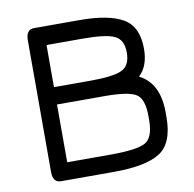

<svg xmlns="http://www.w3.org/2000/svg" viewBox="-72 -694 774 767"><g transform="rotate(-10 314.5 -310.5)"><path d="M345.7 -304.7C408.9 -304.7 451 -298.3 472.2 -285.6C493.3 -272.9 503.9 -242.8 503.9 -195.3V-179.7C503.9 -132.2 492.5 -102.1 469.7 -89.4C446.9 -76.7 399.7 -70.3 328.1 -70.3H152.3V-304.7ZM82 -43C82 -14.3 93.1 0 115.2 0H328.1C415.4 0 478.2 -12.2 516.6 -36.6C555 -61 574.2 -108.7 574.2 -179.7V-198.2C574.2 -277.7 547.5 -330.7 494.1 -357.4C520.2 -381.5 533.2 -417 533.2 -463.9C533.2 -523.8 514 -564.9 475.6 -587.4C437.2 -609.9 378.3 -621.1 298.8 -621.1H115.2C93.1 -621.1 82 -606.8 82 -578.1ZM298.8 -375H152.3V-545.9H298.8C362 -545.9 405.1 -540.4 428.2 -529.3C451.3 -518.2 462.9 -495.4 462.9 -460.9C462.9 -425.8 451.3 -402.7 428.2 -391.6C405.1 -380.5 362 -375 298.8 -375Z"/></g></svg>

Font: Jura
Style: DemiBold
Weight: 600
Version: Version 2.5.1